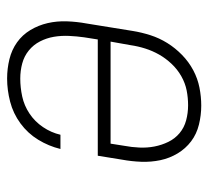

<svg xmlns="http://www.w3.org/2000/svg" viewBox="-43 -535 586 540"><g transform="rotate(90 250.0 -265.0)"><path d="M201 8Q173 8 146.5 1.5Q120 -5 99 -20Q78 -35 64.5 -57.5Q51 -80 45 -106Q39 -132 40 -160Q41 -188 46 -215L67 -345Q71 -370 79 -395Q87 -420 101 -442.5Q115 -465 134.5 -484Q154 -503 177.5 -515.5Q201 -528 226.5 -533Q252 -538 277 -538Q304 -538 330.5 -531.5Q357 -525 377.5 -509.5Q398 -494 411.5 -471.5Q425 -449 430.5 -423Q436 -397 435 -369.5Q434 -342 429 -315L418 -247H91L85 -209Q82 -188 81 -166Q80 -144 83.5 -123.5Q87 -103 96.5 -84.5Q106 -66 122 -53Q138 -40 158.5 -34.5Q179 -29 201 -29Q226 -29 251.5 -34.5Q277 -40 299.5 -55Q322 -70 337.5 -93Q353 -116 359 -142H399Q391 -109 373 -79.5Q355 -50 327 -29.5Q299 -9 266 -0.5Q233 8 201 8ZM384 -283 390 -321Q394 -342 395 -364Q396 -386 392 -406.5Q388 -427 379 -445.5Q370 -464 354.5 -477Q339 -490 318.5 -495.5Q298 -501 276 -501Q255 -501 234.5 -497Q214 -493 194.5 -482Q175 -471 159.5 -454.5Q144 -438 133.5 -419.5Q123 -401 116.5 -380.5Q110 -360 107 -339L97 -283Z"/></g></svg>

Font: Iosevka Curly Slab XLtObl
Style: Regular
Weight: 200
Italic angle: -9°
Monospace: yes
Designer: Belleve Invis
Foundry: Belleve Invis
Version: Version 11.1.0; ttfautohint (v1.8.3)